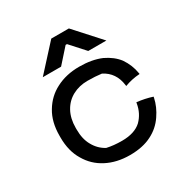

<svg xmlns="http://www.w3.org/2000/svg" viewBox="-164 -828 935 973"><g transform="rotate(-30 303.0 -341.5)"><path d="M184 -17Q126 -47 93 -104Q59 -160 59 -239V-250Q59 -330 93 -386Q127 -443 184 -472Q243 -503 320 -503Q394 -503 448 -480Q499 -456 528 -418Q558 -374 566 -324L567 -318Q520 -315 478 -299Q478 -302 477 -306Q467 -382 403 -415Q366 -420 321 -420Q272 -420 233 -399Q194 -378 172 -338Q150 -298 150 -243Q150 -232 150 -234Q150 -177 172 -139Q194 -99 233 -78Q272 -69 321 -69Q395 -69 434 -105Q471 -142 480 -196Q480 -199 481 -202Q528 -197 571 -183L570 -177Q560 -129 529 -84Q498 -38 448 -13Q396 14 320 14Q243 14 184 -17ZM134 -549 269 -697H372L506 -549H400L324 -633H316L241 -549Z"/></g></svg>

Font: Rilu
Style: Bold
Weight: 500
Designer: Alí Sinisterra
Foundry: Alí Sinisterra
Version: ""